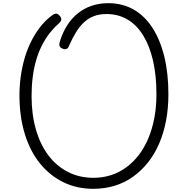

<svg xmlns="http://www.w3.org/2000/svg" viewBox="-20 -1165 1178 1204"><path d="M565 19Q461 19 376 -23Q291 -65 229.5 -141.5Q168 -218 135 -326.5Q102 -435 102 -567Q102 -626 110 -684.5Q118 -743 134 -798.5Q150 -854 174.5 -903.5Q199 -953 231 -994.5Q263 -1036 303 -1066Q319 -1079 331 -1079.5Q343 -1080 355 -1065Q366 -1052 364 -1041Q362 -1030 350 -1019Q317 -990 289.5 -954.5Q262 -919 241 -876.5Q220 -834 206 -785Q192 -736 185 -680Q178 -624 178 -562Q178 -447 205.5 -352Q233 -257 284 -190Q335 -123 406.5 -86.5Q478 -50 566 -50Q625 -50 677 -67Q729 -84 773 -116.5Q817 -149 851.5 -194.5Q886 -240 910.5 -298.5Q935 -357 948 -426Q961 -495 961 -574Q961 -692 939.5 -785Q918 -878 877.5 -943.5Q837 -1009 779 -1043Q721 -1077 648 -1077Q606 -1077 572 -1065Q538 -1053 509.5 -1027.5Q481 -1002 457.5 -964Q434 -926 412 -876Q407 -861 395 -857.5Q383 -854 368 -862Q356 -868 353 -878.5Q350 -889 356 -907Q374 -964 402.5 -1008Q431 -1052 469.5 -1082.5Q508 -1113 555.5 -1129Q603 -1145 659 -1145Q747 -1145 816.5 -1106Q886 -1067 935 -992Q984 -917 1010 -811.5Q1036 -706 1036 -574Q1036 -485 1021 -407Q1006 -329 977 -262.5Q948 -196 906.5 -144.5Q865 -93 813 -56Q761 -19 698.5 0Q636 19 565 19Z"/></svg>

Font: Playwrite BR Light
Style: Regular
Weight: 300
Version: Version 1.003